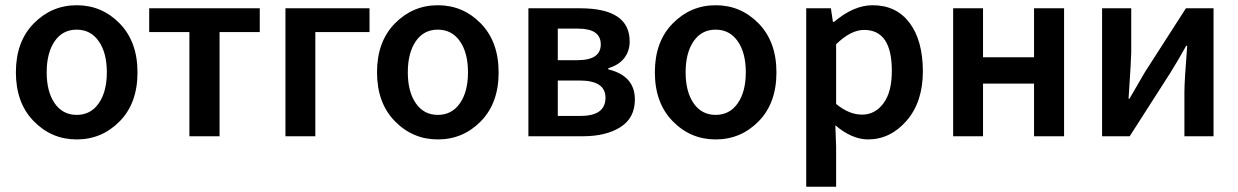

<svg xmlns="http://www.w3.org/2000/svg" viewBox="-20 -523 4751 737"><path d="M189.9 -126.5Q220.7 -82 274.4 -82Q328.1 -82 359.1 -126.5Q390.1 -170.9 390.1 -245.6Q390.1 -320.3 359.1 -364.7Q328.1 -409.2 274.2 -409.2Q220.2 -409.2 189.7 -364.5Q159.2 -319.8 159.2 -245.4Q159.2 -170.9 189.9 -126.5ZM439.5 -57.4Q371.1 12.2 274.4 12.2Q177.7 12.2 109.4 -57.9Q41 -127.9 41 -245.6Q41 -363.3 109.6 -433.1Q178.2 -502.9 274.7 -502.9Q371.1 -502.9 439.5 -432.9Q507.8 -362.8 507.8 -244.9Q507.8 -127 439.5 -57.4Z M707 0V-399.9H552.7V-491.2H977.1V-399.9H822.8V0Z M1075.7 0V-491.2H1398.4V-399.9H1190.4V0Z M1576.2 -126.5Q1606.9 -82 1660.6 -82Q1714.4 -82 1745.4 -126.5Q1776.4 -170.9 1776.4 -245.6Q1776.4 -320.3 1745.4 -364.7Q1714.4 -409.2 1660.4 -409.2Q1606.4 -409.2 1575.9 -364.5Q1545.4 -319.8 1545.4 -245.4Q1545.4 -170.9 1576.2 -126.5ZM1825.7 -57.4Q1757.3 12.2 1660.6 12.2Q1564 12.2 1495.6 -57.9Q1427.2 -127.9 1427.2 -245.6Q1427.2 -363.3 1495.8 -433.1Q1564.5 -502.9 1660.9 -502.9Q1757.3 -502.9 1825.7 -432.9Q1894 -362.8 1894 -244.9Q1894 -127 1825.7 -57.4Z M2121.1 -78.1H2209Q2304.2 -78.1 2304.2 -147.9Q2304.2 -213.9 2205.1 -213.9H2121.1ZM2121.1 -292H2196.3Q2286.1 -292 2286.1 -352.5Q2286.1 -413.1 2199.2 -413.1H2121.1ZM2008.3 0V-491.2H2207Q2397 -491.2 2397 -363.8Q2397 -326.7 2376 -299.8Q2355 -272.9 2314.9 -261.2V-256.8Q2417 -231.9 2417 -141.1Q2417 -70.3 2361.8 -35.2Q2306.6 0 2217.3 0Z M2642.6 -126.5Q2673.3 -82 2727.1 -82Q2780.8 -82 2811.8 -126.5Q2842.8 -170.9 2842.8 -245.6Q2842.8 -320.3 2811.8 -364.7Q2780.8 -409.2 2726.8 -409.2Q2672.9 -409.2 2642.3 -364.5Q2611.8 -319.8 2611.8 -245.4Q2611.8 -170.9 2642.6 -126.5ZM2892.1 -57.4Q2823.7 12.2 2727.1 12.2Q2630.4 12.2 2562 -57.9Q2493.7 -127.9 2493.7 -245.6Q2493.7 -363.3 2562.3 -433.1Q2630.9 -502.9 2727.3 -502.9Q2823.7 -502.9 2892.1 -432.9Q2960.4 -362.8 2960.4 -244.9Q2960.4 -127 2892.1 -57.4Z M3403.3 -252Q3403.3 -407.7 3297.4 -408.2Q3245.6 -408.2 3189.5 -353V-124Q3238.8 -83 3289.1 -83Q3339.4 -83 3371.6 -127Q3403.8 -170.9 3403.3 -252ZM3074.7 193.8V-491.2H3169.4L3177.2 -439H3181.6Q3256.8 -502.9 3329.6 -502.9Q3420.4 -502.9 3471.2 -435.5Q3522 -368.2 3522.5 -250Q3522.5 -131.8 3460.4 -60.1Q3398.4 11.7 3312.5 12.2Q3250.5 12.2 3186.5 -42L3189.5 40V193.8Z M3638.7 0V-491.2H3753.4V-303.2H3949.2V-491.2H4064.5V0H3949.2V-202.1H3753.4V0Z M4210.4 0V-491.2H4322.3V-321.8Q4322.3 -298.8 4312 -144H4315.4Q4363.3 -225.1 4376 -248L4532.2 -491.2H4638.2V0H4526.4V-168.9Q4526.4 -210.9 4537.1 -347.2H4533.2Q4525.4 -334 4514.9 -314.9Q4504.4 -295.9 4490.7 -273.9Q4477.1 -252 4472.2 -243.2L4316.4 0Z"/></svg>

Font: SourceSansPro-Semibold
Style: Regular
Weight: 600
Designer: Paul D. Hunt
Foundry: Adobe Systems Incorporated
Version: Version 2.020;PS 2.0;hotconv 1.0.86;makeotf.lib2.5.63406